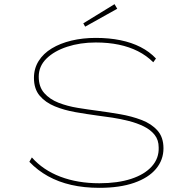

<svg xmlns="http://www.w3.org/2000/svg" viewBox="-20 -892 918 922"><path d="M457 10Q384 10 322.5 -4Q261 -18 210.5 -46Q160 -74 121 -115L133 -136Q187 -75 270 -43.5Q353 -12 457 -12Q545 -12 609.5 -33Q674 -54 709 -93Q744 -132 742 -184Q742 -220 722.5 -244.5Q703 -269 670.5 -285Q638 -301 598.5 -311Q559 -321 520 -327Q481 -333 448 -337Q396 -344 342 -353.5Q288 -363 243 -381.5Q198 -400 170.5 -432.5Q143 -465 143 -518Q143 -563 165.5 -599Q188 -635 228.5 -659.5Q269 -684 323 -697Q377 -710 440 -710Q504 -710 558 -699Q612 -688 655 -666Q698 -644 729 -611L716 -593Q684 -625 642.5 -646Q601 -667 550.5 -677.5Q500 -688 440 -688Q365 -688 302.5 -667.5Q240 -647 203 -610.5Q166 -574 166 -524Q166 -475 192.5 -445Q219 -415 261.5 -398.5Q304 -382 353.5 -374Q403 -366 449 -360Q502 -353 557 -343.5Q612 -334 659.5 -316Q707 -298 736 -265.5Q765 -233 765 -180Q765 -124 729 -81Q693 -38 624 -14Q555 10 457 10ZM389 -764 380 -780 530 -872 543 -850Z"/></svg>

Font: Lexend Zetta Thin
Style: Regular
Weight: 250
Version: Version 1.007